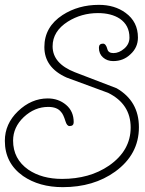

<svg xmlns="http://www.w3.org/2000/svg" viewBox="-40 -722 598 792"><path d="M219 50Q122 50 55 4Q-20 -49 -20 -141Q-20 -211 34 -263Q89 -316 157 -316Q201 -316 232.5 -289.5Q264 -263 264 -218Q264 -202 247 -202Q236 -202 230 -222Q221 -251 212 -260Q196 -281 159 -281Q103 -281 58 -239Q14 -197 14 -142Q14 -66 77 -22Q133 16 216 16Q272 16 320.5 2.5Q369 -11 410 -39Q499 -101 499 -196Q499 -293 406 -339L235 -402Q143 -443 143 -528Q143 -611 218 -660Q283 -702 368 -702Q433 -702 478 -669Q529 -632 529 -567Q529 -526 498 -498Q469 -470 427 -470Q402 -470 385 -485Q368 -500 368 -525Q368 -542 385 -542Q397 -542 403 -519Q407 -503 428 -503Q451 -503 472.5 -521.5Q494 -540 494 -567Q494 -618 454 -645Q419 -668 364 -668Q296 -668 240 -633Q177 -593 177 -531Q177 -460 269 -424L441 -358Q533 -305 533 -197Q533 -85 435 -14Q346 50 219 50Z"/></svg>

Font: Send Flowers
Style: Regular
Weight: 400
Designer: Robert E. Leuschke
Foundry: Robert E. Leuschke
Version: Version 1.010; ttfautohint (v1.8.4.7-5d5b)